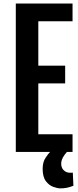

<svg xmlns="http://www.w3.org/2000/svg" viewBox="-20 -854 440 1079"><path d="M68.8 -834H387.7V-734.4H195.3V-484.9H346.2V-385.3H195.3V-99.6H387.7V0H68.8ZM304.7 -6.3 356 0Q326.7 32.7 324.2 59.1Q321.8 85.4 336.4 101.1Q351.1 116.7 373 116.7Q377 116.7 381.1 116.7Q385.3 116.7 389.2 116.2L392.6 189.9Q372.6 197.8 355.7 201.2Q338.9 204.6 318.8 204.6Q303.7 204.6 280 196.3Q256.3 188 238 164.3Q219.7 140.6 219.7 94.7Q219.7 56.6 236.6 32Q253.4 7.3 261.2 0Z"/></svg>

Font: Fjalla One
Style: Regular
Weight: 400
Designer: Irina Smirnova, Eben Sorkin
Foundry: Sorkin Type
Version: Version 1.002; ttfautohint (v1.8.4.7-5d5b);gftools[0.9.25]